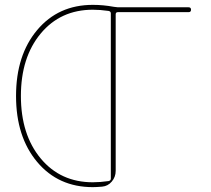

<svg xmlns="http://www.w3.org/2000/svg" viewBox="-20 -760 867 790"><path d="M362 -720Q229 -720 147.5 -622Q66 -524 66 -365Q66 -206 147.5 -108Q229 -10 362 -10Q392 -10 427 -15Q436 -17 436 -25V-705Q436 -713 427 -715Q392 -720 362 -720ZM362 10Q220 10 133 -93.5Q46 -197 46 -365Q46 -533 133 -636.5Q220 -740 362 -740Q405 -740 448 -732Q460 -730 465 -730H756Q766 -730 766 -720Q766 -710 756 -710H465Q456 -710 456 -701V-57Q456 -32 440 -13Q424 6 400 8Q376 10 362 10Z"/></svg>

Font: Rounded Mplus 1c Thin
Style: Regular
Weight: 250
Version: Version 1.059.20150529